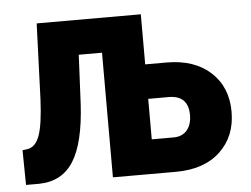

<svg xmlns="http://www.w3.org/2000/svg" viewBox="-43 -581 828 634"><g transform="rotate(-5 370.5 -264.0)"><path d="M445.3 -248V-113.8H517.6Q546.4 -113.8 562.3 -132.6Q578.1 -151.4 578.1 -182.6Q578.1 -248 513.2 -248ZM445.3 -528.3V-362.3H516.1Q607.9 -362.3 661.9 -313Q715.8 -263.7 715.8 -181.6Q715.8 -100.1 662.4 -50Q608.9 0 515.6 0H306.6V-413.1H229.5L221.7 -250Q214.4 -121.6 176.3 -61.5Q138.2 -1.5 63 0H18.6L17.1 -115.2L32.7 -117.2Q60.5 -121.1 73.7 -157.7Q86.9 -194.3 90.8 -277.8L100.1 -528.3Z"/></g></svg>

Font: MAUL Condensed Bold
Style: Condensed Bold
Weight: 700
Designer: MAUL
Version: Version 1.0; 2020; ttfautohint (v1.8.3)